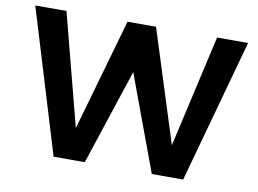

<svg xmlns="http://www.w3.org/2000/svg" viewBox="-79 -869 1329 988"><g transform="rotate(10 585.0 -375.0)"><path d="M1141 -750H979L846 -164L660 -750H511L344 -165L192 -750H29L257 0H420L585 -500L770 0H934Z"/></g></svg>

Font: Oakes Bold
Style: Regular
Weight: 700
Designer: Samuel Oakes
Foundry: Samuel Oakes
Version: Version 1.003;PS 001.003;hotconv 1.0.88;makeotf.lib2.5.64775